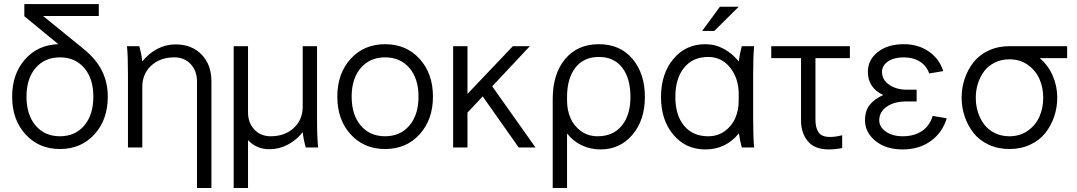

<svg xmlns="http://www.w3.org/2000/svg" viewBox="-20 -728 5319 948"><path d="M512.2 -251Q512.2 -137.2 446.3 -64.7Q380.4 7.8 275.9 7.8Q171.9 7.8 106 -64.5Q40 -136.7 40 -251Q40 -362.8 103.5 -434.8Q167 -506.8 268.1 -509.8L100.1 -647.9V-708H467.8V-648.9H192.9L391.1 -487.8Q454.6 -436.5 483.4 -378.4Q512.2 -320.3 512.2 -251ZM110.8 -251Q110.8 -161.1 155.8 -108.2Q200.7 -55.2 275.9 -55.2Q351.1 -55.2 396 -108.2Q440.9 -161.1 440.9 -251Q440.9 -339.8 396 -392.3Q351.1 -444.8 275.9 -444.8Q200.7 -444.8 155.8 -392.3Q110.8 -339.8 110.8 -251Z M606.9 -500H668Q678.2 -462.9 682.6 -424.8Q713.4 -463.4 755.9 -486.1Q798.3 -508.8 846.7 -508.8Q926.8 -508.8 975.3 -458.7Q1023.9 -408.7 1023.9 -326.2V200.2H952.6V-326.2Q952.6 -378.4 921.4 -411.6Q890.1 -444.8 840.8 -444.8Q771 -444.8 726.8 -404.1Q682.6 -363.3 682.6 -298.8V0H611.8V-359.9Q611.8 -455.1 606.9 -500Z M1133.8 200.2V-500H1204.6V-173.8Q1204.6 -121.6 1235.8 -88.4Q1267.1 -55.2 1316.4 -55.2Q1386.2 -55.2 1430.4 -95.9Q1474.6 -136.7 1474.6 -201.2V-500H1545.4V-140.1Q1545.4 -49.8 1550.8 0H1489.7Q1478.5 -40 1474.6 -75.2Q1443.8 -36.6 1401.4 -13.9Q1358.9 8.8 1310.5 8.8Q1246.6 8.8 1204.6 -36.1V200.2Z M1881.3 7.8Q1777.3 7.8 1711.4 -64.5Q1645.5 -136.7 1645.5 -251Q1645.5 -365.2 1711.4 -437.5Q1777.3 -509.8 1881.3 -509.8Q1985.8 -509.8 2051.8 -437.3Q2117.7 -364.7 2117.7 -251Q2117.7 -137.2 2051.8 -64.7Q1985.8 7.8 1881.3 7.8ZM1716.3 -251Q1716.3 -161.1 1761.2 -108.2Q1806.2 -55.2 1881.3 -55.2Q1956.5 -55.2 2001.5 -108.2Q2046.4 -161.1 2046.4 -251Q2046.4 -339.8 2001.5 -392.3Q1956.5 -444.8 1881.3 -444.8Q1806.2 -444.8 1761.2 -392.3Q1716.3 -339.8 1716.3 -251Z M2217.3 0V-500H2288.1V-264.2L2512.2 -500H2596.2L2410.2 -301.8L2624 0H2541L2363.3 -252L2288.1 -171.9V0Z M2779.8 -249V-231Q2779.8 -184.1 2796.9 -144.8Q2814 -105.5 2849.1 -80.3Q2884.3 -55.2 2931.2 -55.2Q3006.8 -55.2 3049.8 -107.2Q3092.8 -159.2 3092.8 -249Q3092.8 -341.3 3052.2 -394Q3011.7 -446.8 2937 -446.8Q2862.3 -446.8 2821 -393.8Q2779.8 -340.8 2779.8 -249ZM2937 -509.8Q3041.5 -509.8 3102.8 -437.5Q3164.1 -365.2 3164.1 -249Q3164.1 -135.3 3102.8 -62.7Q3041.5 9.8 2944.8 9.8Q2895.5 9.8 2852.5 -10.5Q2809.6 -30.8 2779.8 -68.8V200.2H2709V-237.8Q2709 -363.3 2770.3 -436.5Q2831.5 -509.8 2937 -509.8Z M3243.7 -249Q3243.7 -363.8 3304.7 -436.8Q3365.7 -509.8 3462.4 -509.8Q3511.2 -509.8 3554 -486.6Q3596.7 -463.4 3627.4 -424.8Q3632.3 -461.9 3642.6 -500H3703.6Q3698.7 -455.1 3698.7 -359.9V-140.1Q3698.7 -44.9 3703.6 0H3642.6Q3634.3 -28.8 3628.4 -69.8Q3564 9.8 3462.4 9.8Q3365.7 9.8 3304.7 -62.7Q3243.7 -135.3 3243.7 -249ZM3627.4 -231V-264.2Q3627.4 -339.8 3585.7 -393.3Q3543.9 -446.8 3476.6 -446.8Q3400.9 -446.8 3357.7 -393.6Q3314.5 -340.3 3314.5 -249Q3314.5 -159.2 3357.7 -107.2Q3400.9 -55.2 3476.6 -55.2Q3523.4 -55.2 3558.3 -80.3Q3593.3 -105.5 3610.4 -144.8Q3627.4 -184.1 3627.4 -231ZM3534.7 -694.8H3627.4L3506.8 -575.2H3446.8Z M3935.1 -131.8V-440.9H3788.1V-500H4176.3V-440.9H4006.3V-136.2Q4006.3 -97.7 4021.5 -74.7Q4036.6 -51.8 4078.1 -51.8Q4104.5 -51.8 4138.2 -60.1V2.9Q4104.5 9.8 4072.3 9.8Q4002 9.8 3968.5 -31Q3935.1 -71.8 3935.1 -131.8Z M4505.9 -227.1H4456.1Q4395 -227.1 4358.2 -201.2Q4321.3 -175.3 4321.3 -133.8Q4321.3 -101.1 4354 -78.1Q4386.7 -55.2 4437 -55.2Q4494.1 -55.2 4532.5 -81.3Q4570.8 -107.4 4585 -155.8L4654.3 -144Q4633.8 -73.7 4576.2 -32Q4518.6 9.8 4437 9.8Q4353.5 9.8 4302.2 -32.5Q4251 -74.7 4251 -133.8Q4251 -181.2 4274.4 -210.4Q4297.9 -239.7 4340.8 -258.8Q4265.1 -294.9 4265.1 -373Q4265.1 -433.1 4314.5 -471.4Q4363.8 -509.8 4441.9 -509.8Q4514.2 -509.8 4566.2 -473.6Q4618.2 -437.5 4637.2 -377L4567.9 -365.2Q4555.2 -402.8 4522 -423.8Q4488.8 -444.8 4441.9 -444.8Q4394.5 -444.8 4364.7 -424.8Q4335 -404.8 4335 -373Q4335 -334 4370.4 -309.6Q4405.8 -285.2 4456.1 -285.2H4505.9Z M4963.9 7.8Q4907.2 7.8 4861.1 -13.9Q4814.9 -35.6 4786.6 -71.8Q4758.3 -107.9 4743.2 -152.6Q4728 -197.3 4728 -246.1Q4728 -294.9 4743.2 -339.6Q4758.3 -384.3 4786.6 -420.4Q4814.9 -456.5 4861.1 -478.3Q4907.2 -500 4963.9 -500H5249V-440.9H5113.8Q5155.8 -405.3 5178 -353.8Q5200.2 -302.2 5200.2 -246.1Q5200.2 -197.3 5185.1 -152.6Q5169.9 -107.9 5141.6 -71.8Q5113.3 -35.6 5067.1 -13.9Q5021 7.8 4963.9 7.8ZM4963.9 -55.2Q5017.1 -55.2 5055.9 -83.3Q5094.7 -111.3 5112.8 -153.6Q5130.9 -195.8 5130.9 -245.1Q5130.9 -294.4 5112.8 -336.7Q5094.7 -378.9 5055.9 -407Q5017.1 -435.1 4963.9 -435.1Q4923.8 -435.1 4891.4 -418.9Q4858.9 -402.8 4838.9 -375.7Q4818.8 -348.6 4808.3 -315.2Q4797.9 -281.7 4797.9 -245.1Q4797.9 -208.5 4808.3 -175Q4818.8 -141.6 4838.9 -114.5Q4858.9 -87.4 4891.4 -71.3Q4923.8 -55.2 4963.9 -55.2Z"/></svg>

Font: LT Superior
Style: Regular
Weight: 400
Designer: Daniel Lyons
Foundry: LyonsType
Version: Version 1.000